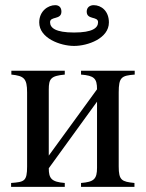

<svg xmlns="http://www.w3.org/2000/svg" viewBox="-20 -724 565 744"><path d="M402 -637C402 -681 373 -704 343 -704C329 -704 316 -696 316 -679C316 -646 360 -662 360 -638C360 -616 339 -598 267 -598C195 -598 174 -616 174 -638C174 -662 218 -646 218 -679C218 -696 208 -704 194 -704C166 -704 132 -681 132 -637C132 -576 214 -546 267 -546C320 -546 402 -575 402 -637ZM502 -450H294V-435C345 -431 356 -420 356 -378L169 -121V-377C169 -419 177 -430 231 -435V-450H24V-435C73 -430 85 -420 85 -366V-79C85 -21 74 -19 23 -15V0H231V-15C180 -19 169 -32 169 -72L356 -330V-74C356 -30 344 -19 294 -15V0H501V-15C452 -20 440 -25 440 -79V-366C440 -425 451 -431 502 -435Z"/></svg>

Font: STIXGeneral
Style: Regular
Weight: 400
Designer: MicroPress Inc., with final additions and corrections provided by Coen Hoffman, Elsevier (retired)
Version: Version 1.1.0